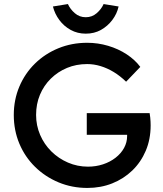

<svg xmlns="http://www.w3.org/2000/svg" viewBox="-20 -917 806 947"><path d="M48 -350Q48 -425 75.5 -490Q103 -555 152.5 -603.5Q202 -652 268 -679Q334 -706 410 -706Q463 -706 513.5 -691Q564 -676 605 -649Q646 -622 672 -587L602 -514Q572 -543 540.5 -562Q509 -581 476 -591Q443 -601 410 -601Q356 -601 310.5 -582Q265 -563 230.5 -529Q196 -495 177 -449.5Q158 -404 158 -350Q158 -298 178 -251.5Q198 -205 233.5 -170Q269 -135 315.5 -115Q362 -95 414 -95Q453 -95 488 -106.5Q523 -118 550 -139Q577 -160 592 -187.5Q607 -215 607 -246V-266L622 -252H408V-359H718Q720 -348 721 -337.5Q722 -327 722.5 -317.5Q723 -308 723 -299Q723 -230 699 -173.5Q675 -117 632.5 -76Q590 -35 533.5 -12.5Q477 10 411 10Q335 10 269 -17.5Q203 -45 153 -94Q103 -143 75.5 -208.5Q48 -274 48 -350ZM241 -885 315 -897Q326 -872 349 -852Q372 -832 403 -832Q434 -832 457 -852Q480 -872 491 -897L565 -885Q557 -849 534 -818.5Q511 -788 478 -769.5Q445 -751 403 -751Q362 -751 328.5 -769.5Q295 -788 272.5 -818.5Q250 -849 241 -885Z"/></svg>

Font: Mach
Style: Regular
Weight: 400
Version: Version 1.002